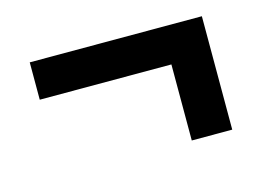

<svg xmlns="http://www.w3.org/2000/svg" viewBox="-49 -487 570 417"><g transform="rotate(-15 235.5 -278.5)"><path d="M338 -322H42V-406H429V-151H338Z"/></g></svg>

Font: Cabin Condensed SemiBold
Style: Regular
Weight: 600
Width: 3
Designer: Pablo Impallari
Foundry: Pablo Impallari. http://www.impallari.com Igino Marini. http://www.ikern.com
Version: Version 2.001